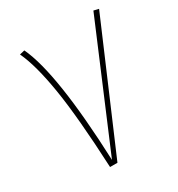

<svg xmlns="http://www.w3.org/2000/svg" viewBox="-133 -611 646 698"><g transform="rotate(-30 190.5 -261.5)"><path d="M147 -19 360 -523 381 -518 159 0H128Q118 -214 98.5 -334.5Q79 -455 49 -518L70 -523Q132 -392 147 -19Z"/></g></svg>

Font: Fira Sans Extra Condensed Thin
Style: Italic
Weight: 250
Width: 3
Italic angle: -8°
Designer: Carrois Corporate & Edenspiekermann AG
Foundry: Carrois Corporate GbR & Edenspiekermann AG
Version: Version 4.203